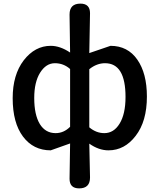

<svg xmlns="http://www.w3.org/2000/svg" viewBox="-20 -817 881 1060"><path d="M417 223Q364 223 364 170L367 -25L260 13Q164 13 107 -63Q50 -139 50 -275Q50 -404 111 -484Q173 -564 260 -564Q312 -564 367 -527L364 -737Q364 -797 424 -797Q477 -797 477 -744L473 -524L590 -564Q685 -564 738 -488Q791 -412 791 -284Q791 -147 729 -67Q668 13 579 13Q525 13 473 -24L477 163Q477 223 417 223ZM287 -82Q332 -82 367 -117V-436Q331 -468 283 -468Q234 -468 201 -415Q169 -363 169 -276Q169 -183 200 -132Q231 -82 287 -82ZM556 -82Q608 -82 640 -134Q673 -187 673 -282Q673 -468 560 -468Q514 -468 473 -435V-114Q511 -82 556 -82Z"/></svg>

Font: Swei Half Moon CJK SC
Style: Medium
Weight: 500
Version: Version 2.071